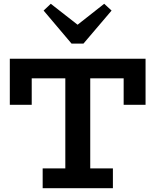

<svg xmlns="http://www.w3.org/2000/svg" viewBox="-20 -997 823 1017"><path d="M32 -442V-686H751V-442H635V-582H148V-442ZM206 0V-105H578V0ZM326 -66V-628H458V-66ZM532 -977 571 -941 422 -766H359L211 -941L249 -977L391 -866Z"/></svg>

Font: BioRhyme ExtraBold
Style: Bold
Weight: 700
Version: Version 1.600;gftools[0.9.33]